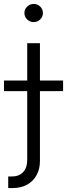

<svg xmlns="http://www.w3.org/2000/svg" viewBox="-65 -748 339 972"><path d="M72.8 -529.3H137.2V64.9Q137.7 106.4 120.6 137.9Q103.5 169.4 72.3 186.8Q41 204.1 -2 204.1H-23.4V145.5H-5.4Q31.2 145.5 52 123.5Q72.8 101.6 72.8 60.1ZM-44.9 -286.6V-340.3H254.4V-286.6ZM105.5 -636.2Q86.4 -636.2 72.5 -649.7Q58.6 -663.1 58.6 -682.1Q58.6 -701.2 72.5 -714.6Q86.4 -728 105.5 -728Q125 -728 138.7 -714.6Q152.3 -701.2 152.3 -682.1Q152.3 -663.1 138.7 -649.7Q125 -636.2 105.5 -636.2Z"/></svg>

Font: Inter 24pt Light
Style: Regular
Weight: 300
Designer: Rasmus Andersson
Foundry: rsms
Version: Version 4.001;git-66647c0bb